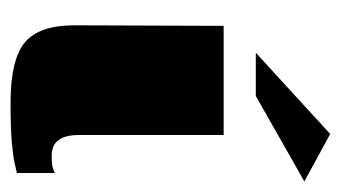

<svg xmlns="http://www.w3.org/2000/svg" viewBox="-161 -480 646 364"><g transform="rotate(90 162.0 -298.0)"><path d="M175 5Q93 5 60.5 -22Q28 -49 28 -116L29 -399H236V-124Q236 -99 245.5 -86Q255 -73 276 -73Q293 -73 299.5 -75.5Q306 -78 308 -79V-7Q303 -6 290.5 -3Q278 0 251 2.5Q224 5 175 5ZM80 -460 234 -601 324 -552 162 -460Z"/></g></svg>

Font: Genos Black
Style: Regular
Weight: 900
Designer: Robert E. Leuschke
Foundry: Robert E. Leuschke
Version: Version 1.010